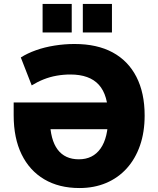

<svg xmlns="http://www.w3.org/2000/svg" viewBox="-20 -938 798 969"><path d="M381 11Q278 11 203.5 -33Q129 -77 89 -159Q49 -241 49 -356V-421H570V-286H194L232 -330Q234 -232 271 -183Q308 -134 378 -134Q449 -134 487.5 -188.5Q526 -243 526 -349Q526 -458 479 -510Q432 -562 335 -562Q300 -562 266 -556Q232 -550 200.5 -537.5Q169 -525 140 -507L85 -648Q118 -669 161.5 -684.5Q205 -700 255.5 -708Q306 -716 356 -716Q470 -716 548.5 -673.5Q627 -631 668.5 -550Q710 -469 710 -355Q710 -271 686.5 -203.5Q663 -136 619.5 -88Q576 -40 515.5 -14.5Q455 11 381 11ZM398 -774V-918H545V-774ZM195 -774V-918H342V-774Z"/></svg>

Font: Nunito Sans 10pt SemiCondensed Black
Style: Regular
Weight: 900
Width: 4
Designer: Vernon Adams
Foundry: Vernon Adams
Version: Version 3.101;gftools[0.9.27]